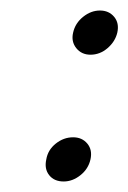

<svg xmlns="http://www.w3.org/2000/svg" viewBox="-20 -447 244 365"><path d="M152 -144Q156 -162 146 -174Q136 -186 119 -186Q101 -186 86 -174Q71 -162 68 -144Q64 -126 73.5 -114Q83 -102 101 -102Q118 -102 133 -114Q148 -126 152 -144ZM203 -385Q207 -403 197 -415Q187 -427 170 -427Q153 -427 138 -415Q123 -403 119 -385Q115 -368 125 -355.5Q135 -343 152 -343Q170 -343 184.5 -355.5Q199 -368 203 -385Z"/></svg>

Font: Advent Pro Medium
Style: Italic
Weight: 500
Italic angle: -12°
Version: Version 3.000